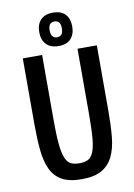

<svg xmlns="http://www.w3.org/2000/svg" viewBox="-98 -965 724 1037"><g transform="rotate(-10 263.5 -446.5)"><path d="M64 -688H170V-331Q170 -248 175 -198Q180 -148 191.5 -121Q203 -94 221.5 -85.5Q240 -77 268 -77Q295 -77 313.5 -85.5Q332 -94 343.5 -120.5Q355 -147 359.5 -196Q364 -245 364 -327V-688H470V-327Q470 -249 464 -186.5Q458 -124 437 -80.5Q416 -37 375.5 -13.5Q335 10 266 10Q197 10 157 -12.5Q117 -35 96.5 -78.5Q76 -122 70 -185.5Q64 -249 64 -330ZM267 -720Q222 -720 199 -745Q176 -770 176 -812Q176 -854 199 -878.5Q222 -903 267 -903Q312 -903 334.5 -878.5Q357 -854 357 -812Q357 -770 334.5 -745Q312 -720 267 -720ZM267 -768Q282 -768 291 -778Q300 -788 300 -812Q300 -835 291 -845Q282 -855 267 -855Q251 -855 242 -845Q233 -835 233 -812Q233 -788 242 -778Q251 -768 267 -768Z"/></g></svg>

Font: Medium
Style: Regular
Weight: 500
Designer: Fernando Haro
Foundry: deFharo
Version: Version 1.787